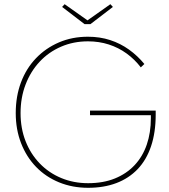

<svg xmlns="http://www.w3.org/2000/svg" viewBox="-20 -885 806 915"><path d="M55 -346Q55 -426 80 -492.5Q105 -559 151.5 -607.5Q198 -656 261 -683Q324 -710 399 -710Q456 -710 505 -694Q554 -678 595 -648.5Q636 -619 668 -580L651 -564Q622 -602 583.5 -630Q545 -658 498.5 -673Q452 -688 399 -688Q330 -688 271 -662.5Q212 -637 169 -591Q126 -545 102 -482.5Q78 -420 78 -346Q78 -273 102 -212Q126 -151 169.5 -106Q213 -61 272 -36.5Q331 -12 400 -12Q472 -12 527.5 -34.5Q583 -57 621.5 -98Q660 -139 679.5 -196Q699 -253 699 -322V-341L705 -336H409V-358H722Q722 -352 722 -348.5Q722 -345 722 -343Q722 -341 722 -339Q722 -254 700 -188.5Q678 -123 636 -79Q594 -35 534.5 -12.5Q475 10 400 10Q325 10 261.5 -16Q198 -42 152 -89.5Q106 -137 80.5 -202.5Q55 -268 55 -346ZM383 -770 276 -852 288 -865 397 -788 506 -865 518 -852 411 -770Z"/></svg>

Font: Mach Thin
Style: Regular
Weight: 250
Version: Version 1.002